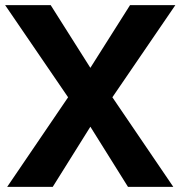

<svg xmlns="http://www.w3.org/2000/svg" viewBox="-27 -730 705 750"><path d="M239 -350 1 0H179L326 -235L473 0H650L412 -350L658 -710H481L326 -465L171 -710H-7Z"/></svg>

Font: RT Raleway ExtraBold
Style: Regular
Weight: 400
Designer: Matt McInerney, Pablo Impallari, Rodrigo Fuenzalida — Edited by Milan Moffatt in April 2016
Foundry: Matt McInerney, Pablo Impallari, Rodrigo Fuenzalida — Edited by Milan Moffatt in April 2016
Version: Version 3.001